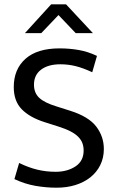

<svg xmlns="http://www.w3.org/2000/svg" viewBox="-20 -864 545 893"><path d="M257 -639Q303 -639 346 -631.5Q389 -624 431 -604L409 -528Q366 -548 331.5 -556.5Q297 -565 261 -565Q204 -565 171 -540Q138 -515 138 -470Q138 -432 162.5 -409Q187 -386 243 -369L306 -349Q392 -322 427.5 -275.5Q463 -229 463 -171Q463 -130 446.5 -96.5Q430 -63 400.5 -39.5Q371 -16 331 -3.5Q291 9 243 9Q195 9 145.5 0.5Q96 -8 47 -31L69 -106Q112 -85 153 -75Q194 -65 239 -65Q293 -65 331 -90Q369 -115 369 -164Q369 -182 363.5 -197.5Q358 -213 344.5 -227Q331 -241 308 -253Q285 -265 250 -276L187 -296Q118 -318 81 -356Q44 -394 44 -459Q44 -542 98.5 -590.5Q153 -639 257 -639ZM218 -844H287L412 -710H332L252 -794L172 -710H96Z"/></svg>

Font: Mukta
Style: Regular
Weight: 400
Designer: Girish Dalvi and Yashodeep Gholap
Foundry: Ek Type
Version: Version 2.538;PS 1.001;hotconv 16.6.51;makeotf.lib2.5.65220;